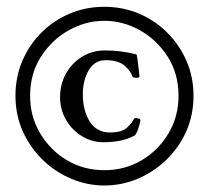

<svg xmlns="http://www.w3.org/2000/svg" viewBox="-20 -621 626 576"><path d="M293 -64.5Q242.2 -64.5 194.3 -84.5Q146.5 -104.5 108.9 -140.6Q71.3 -176.8 48.8 -226.1Q26.4 -275.4 26.4 -334Q26.4 -389.6 46.9 -438Q67.4 -486.3 104 -522.9Q140.6 -559.6 189 -580.1Q237.3 -600.6 293 -600.6Q348.6 -600.6 397 -580.1Q445.3 -559.6 481.9 -522.9Q518.6 -486.3 539.6 -438Q560.5 -389.6 560.5 -334Q560.5 -275.4 538.6 -226.6Q516.6 -177.7 478.5 -141.1Q440.4 -104.5 392.6 -84.5Q344.7 -64.5 293 -64.5ZM293 -110.4Q354.5 -110.4 404.8 -140.1Q455.1 -169.9 485.4 -220.7Q515.6 -271.5 515.6 -333Q515.6 -400.4 482.9 -451.2Q450.2 -502 399.4 -530.3Q348.6 -558.6 293 -558.6Q237.3 -558.6 186.5 -530.3Q135.7 -502 103 -451.2Q70.3 -400.4 70.3 -333Q70.3 -271.5 100.6 -220.7Q130.9 -169.9 181.2 -140.1Q231.4 -110.4 293 -110.4ZM290 -194.3Q254.9 -194.3 225.1 -212.9Q195.3 -231.4 177.7 -262.2Q160.2 -293 160.2 -329.1Q160.2 -368.2 177.7 -399.9Q195.3 -431.6 226.1 -450.7Q256.8 -469.7 294.9 -469.7Q341.8 -469.7 388.7 -458Q390.6 -458 392.6 -442.4Q394.5 -426.8 396.5 -411.1Q398.4 -395.5 398.4 -391.6Q398.4 -387.7 390.6 -387.7Q386.7 -387.7 383.8 -388.2Q380.9 -388.7 377.9 -389.6Q373 -407.2 354 -423.8Q335 -440.4 296.9 -440.4Q263.7 -440.4 246.1 -410.2Q228.5 -379.9 228.5 -337.9Q228.5 -290 249 -256.8Q269.5 -223.6 309.6 -223.6Q345.7 -223.6 361.3 -238.3Q373 -249 377.9 -257.8Q382.8 -266.6 384.8 -266.6Q398.4 -266.6 401.4 -261.7Q401.4 -257.8 398.4 -247.1Q395.5 -236.3 391.6 -226.6Q387.7 -216.8 382.8 -213.9Q346.7 -194.3 290 -194.3Z"/></svg>

Font: Crimson Text
Style: Bold
Weight: 700
Designer: Sebastian Kosch
Foundry: Sebastian Kosch
Version: Version 1.100